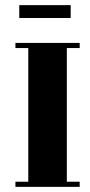

<svg xmlns="http://www.w3.org/2000/svg" viewBox="-20 -727 350 747"><path d="M255 -707V-657H55V-707ZM290 0H40V-20H90V-540H40V-560H290V-540H240V-20H290Z"/></svg>

Font: Rozha One
Style: Regular
Weight: 400
Designer: Tim Donaldson, Indian Type Foundry
Foundry: Indian Type Foundry
Version: Version 1.301;PS 1.0;hotconv 1.0.78;makeotf.lib2.5.61930; tt